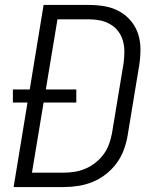

<svg xmlns="http://www.w3.org/2000/svg" viewBox="-20 -755 640 775"><path d="M35 0 91 -341H32V-394H100L156 -735H339Q372 -735 403.5 -729.5Q435 -724 462 -709Q489 -694 508.5 -670.5Q528 -647 537.5 -618Q547 -589 547 -556.5Q547 -524 542 -492L495 -207Q490 -178 479.5 -149.5Q469 -121 450.5 -96Q432 -71 407 -51.5Q382 -32 353.5 -20.5Q325 -9 295.5 -4.5Q266 0 237 0ZM109 -58H237Q259 -58 281 -61.5Q303 -65 324.5 -74Q346 -83 365 -98Q384 -113 398 -132Q412 -151 420 -173Q428 -195 432 -217L479 -501Q482 -524 482 -547Q482 -570 476 -591Q470 -612 457 -629Q444 -646 425 -657Q406 -668 384.5 -672.5Q363 -677 340 -677H212L165 -394H288V-341H156Z"/></svg>

Font: Iosevka Light Extended Oblique
Style: Regular
Weight: 300
Width: 7
Italic angle: -9°
Monospace: yes
Designer: Belleve Invis
Foundry: Belleve Invis
Version: Version 32.5.0; ttfautohint (v1.8.4)